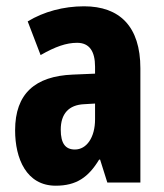

<svg xmlns="http://www.w3.org/2000/svg" viewBox="-20 -646 520 610"><path d="M247 -626C182 -626 119 -609 68 -578L109 -471C156 -498 191 -510 225 -510C264 -510 282 -483 282 -434V-412L211 -409C92 -404 28 -349 28 -232C28 -142 64 -56 157 -56C223 -56 261 -83 295 -139H298L321 -66H426V-429C426 -562 360 -626 247 -626ZM248 -315 282 -317V-267C282 -209 255 -171 218 -171C188 -171 173 -190 173 -234C173 -284 198 -313 248 -315Z"/></svg>

Font: Noto Sans Malayalam UI ExtraCondensed ExtraBold
Style: Regular
Weight: 800
Width: 2
Designer: Jelle Bosma - Monotype Design Team
Foundry: Monotype Imaging Inc.
Version: Version 2.104